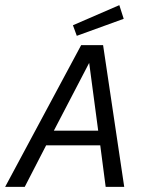

<svg xmlns="http://www.w3.org/2000/svg" viewBox="-41 -725 554 745"><path d="M0 0ZM274 -550 -21 0H55L138 -161H348L369 0H441L359 -550ZM168 -218 305 -481 340 -218ZM257 -586 242 -627 422 -705 439 -652Z"/></svg>

Font: Cambay Devanagari
Style: Italic
Weight: 400
Italic angle: -11°
Designer: Pooja Saxena
Foundry: Pooja Saxena
Version: Version 1.018;PS 001.018;hotconv 1.0.70;makeotf.lib2.5.58329